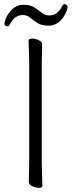

<svg xmlns="http://www.w3.org/2000/svg" viewBox="-20 -890 344 920"><path d="M304 -855Q297 -820 272 -793.5Q247 -767 213 -767Q179 -767 159.5 -779.5Q140 -792 124.5 -805Q109 -818 90 -818Q49 -818 27 -773Q23 -764 16 -764Q1 -764 1 -779Q8 -813 33 -840Q58 -867 92 -867Q126 -867 145.5 -854Q165 -841 180.5 -828.5Q196 -816 216 -816Q256 -816 278 -861Q283 -870 289 -870Q295 -870 299.5 -866Q304 -862 304 -855ZM118 -18 120 -107V-589L117 -695Q117 -705 133 -705Q149 -705 165.5 -697.5Q182 -690 182 -677L180 -588V-106L183 0Q183 10 167 10Q151 10 134.5 2.5Q118 -5 118 -18Z"/></svg>

Font: LXGW WenKai Light
Style: Regular
Weight: 300
Designer: LXGW / Fontworks Inc.
Foundry: LXGW / Fontworks Inc.
Version: Version 1.501; October 10, 2024